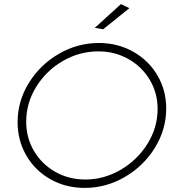

<svg xmlns="http://www.w3.org/2000/svg" viewBox="-20 -914 861 938"><path d="M792 -384Q792 -282 737 -192.5Q682 -103 590 -49.5Q498 4 394 4Q301 4 226 -38.5Q151 -81 108.5 -154.5Q66 -228 66 -317Q66 -420 121 -509Q176 -598 267.5 -651Q359 -704 463 -704Q555 -704 630.5 -661.5Q706 -619 749 -546Q792 -473 792 -384ZM108 -319Q108 -241 146 -176.5Q184 -112 250 -74.5Q316 -37 397 -37Q488 -37 569.5 -84.5Q651 -132 700.5 -211.5Q750 -291 750 -382Q750 -459 712 -523.5Q674 -588 607.5 -625.5Q541 -663 461 -663Q368 -663 287 -616Q206 -569 157 -490Q108 -411 108 -319ZM571 -894 612 -874 484 -771 443 -778Z"/></svg>

Font: Gontserrat ExtraLight
Style: Italic
Weight: 275
Italic angle: -11.3°
Designer: Julieta Ulanovsky
Foundry: Julieta Ulanovsky
Version: Version 6.001